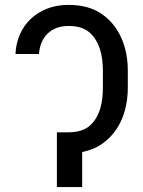

<svg xmlns="http://www.w3.org/2000/svg" viewBox="-20 -757 580 777"><path d="M42.6 -538.4Q44.4 -581 60.4 -617.4Q76.3 -653.8 104.2 -680.4Q132.1 -707 171 -722.1Q209.9 -737.2 257.1 -737.2Q338.8 -737.2 391.3 -700.6Q419.4 -681.5 439.5 -655.9Q459.5 -630.3 472.3 -600.7Q485.1 -571 491.1 -538.5Q497.2 -506 497.2 -473V-400.6Q497.2 -355.5 486.2 -313Q475.1 -270.6 452.4 -235.8Q429.7 -201 394.9 -176.1Q360.1 -151.3 312.5 -141.7V0H210.2V-221.6H257.1Q312.1 -221.6 342.7 -247.9Q358.7 -261.7 369.1 -279.7Q379.6 -297.6 385.7 -317.8Q391.7 -338.1 394 -359.2Q396.3 -380.3 396.3 -400.6V-473Q396.3 -493.3 393.8 -514.4Q391.3 -535.5 385.1 -555.8Q378.9 -576 368.4 -593.9Q358 -611.9 342 -625.7Q311.4 -652 257.1 -652Q230.8 -652 209.5 -644Q188.2 -636 172.8 -621.1Q157.3 -606.2 148.4 -585.2Q139.6 -564.3 137.8 -538.4Z"/></svg>

Font: Inter P
Style: Regular
Weight: 400
Designer: Rasmus Andersson
Foundry: rsms
Version: Version 3.018;git-588b23468